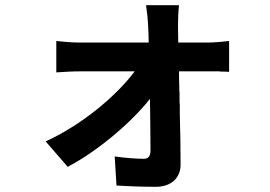

<svg xmlns="http://www.w3.org/2000/svg" viewBox="-20 -641 1040 740"><path d="M676 -8C676 -65 675 -132 673 -201V-212C673 -220 673 -229 673 -238L672 -248C672 -257 672 -266 672 -274V-285C671 -290 671 -295 671 -300V-310C670 -329 670 -348 670 -366H787C798 -366 811 -366 824 -366L834 -365C844 -365 854 -365 863 -364V-483C845 -481 808 -477 782 -477H667C667 -499 666 -521 666 -539C666 -566 667 -597 670 -621H543C547 -594 550 -564 551 -539C552 -521 553 -499 553 -477H286C260 -477 221 -480 197 -483V-362C226 -364 260 -366 289 -366H499C430 -273 298 -161 156 -96L241 2C359 -60 488 -171 558 -260C559 -184 560 -110 560 -61C560 -41 553 -29 534 -29C508 -29 463 -32 422 -38L429 74C474 77 534 79 581 79C640 79 677 44 676 -8Z"/></svg>

Font: Glow Sans SC Normal
Style: Bold
Weight: 700
Designer: Ryoko NISHIZUKA (kana, bopomofo & ideographs); Paul D. Hunt (Latin, Greek & Cyrillic); Sandoll Communications, Soo-young
Version: Version 0.93